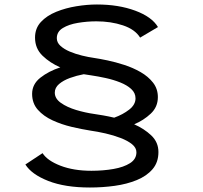

<svg xmlns="http://www.w3.org/2000/svg" viewBox="-20 -726 904 855"><path d="M380.5 109Q269.5 109 195 79.8Q120.5 50.5 93 6.5L169.5 -44Q191 -10.5 249.5 12Q308 34.5 387 34.5Q439.5 34.5 485.2 26.5Q531 18.5 559.2 0.5Q587.5 -17.5 587.5 -48Q587.5 -68 568 -83.8Q548.5 -99.5 517.2 -111.5Q486 -123.5 450 -131.8Q414 -140 382 -144.5Q344 -150.5 299.2 -161Q254.5 -171.5 214.2 -190Q174 -208.5 148.5 -237.2Q123 -266 123 -308Q123 -351 159.8 -380Q196.5 -409 248.5 -426Q203 -445.5 169.5 -477.8Q136 -510 136 -558.5Q136 -600 162.2 -628.2Q188.5 -656.5 230.5 -673.5Q272.5 -690.5 320.2 -698.2Q368 -706 411.5 -706Q508 -706 582.2 -678.5Q656.5 -651 683.5 -605.5L604 -558.5Q581.5 -595 527.8 -613Q474 -631 409 -631Q368 -631 327.2 -624.2Q286.5 -617.5 259.8 -601.2Q233 -585 233 -556Q233 -536.5 249.2 -521.8Q265.5 -507 291 -496.2Q316.5 -485.5 345.2 -478.5Q374 -471.5 399 -468Q423 -464.5 458.8 -457Q494.5 -449.5 533.2 -437Q572 -424.5 606 -405Q640 -385.5 661.5 -358Q683 -330.5 683 -293.5Q683 -249.5 651.2 -219.8Q619.5 -190 577.5 -172.5Q622 -153 653.8 -122.8Q685.5 -92.5 685.5 -49Q685.5 -3 659.2 27.5Q633 58 589 76Q545 94 491 101.5Q437 109 380.5 109ZM399.5 -218.5Q417 -216 440 -212Q463 -208 488.5 -202Q527.5 -216 555.5 -238Q583.5 -260 583.5 -288Q583.5 -312 564.5 -329.5Q545.5 -347 515.2 -359Q485 -371 450.8 -378.5Q416.5 -386 385.5 -390.5Q369.5 -392.5 353 -395.5Q321 -389.5 291.5 -378.8Q262 -368 243 -351.8Q224 -335.5 224 -313.5Q224 -287 251.2 -267.8Q278.5 -248.5 319.2 -236.2Q360 -224 399.5 -218.5Z"/></svg>

Font: Trispace SemiExpanded
Style: Regular
Weight: 400
Width: 6
Designer: Tyler Finck
Foundry: Etcetera Type Company
Version: Version 1.210; ttfautohint (v1.8.3)